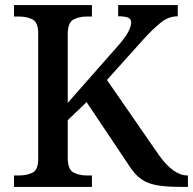

<svg xmlns="http://www.w3.org/2000/svg" viewBox="-20 -734 758 754"><path d="M35 0V-45H56Q86 -45 108 -56Q130 -67 130 -110V-603Q130 -646 108 -657.5Q86 -669 56 -669H35V-714H341V-669H320Q290 -669 268 -657Q246 -645 246 -599V-330L439 -549Q471 -585 483 -607.5Q495 -630 495 -646Q495 -660 482.5 -665Q470 -670 444 -670V-714H678V-670Q642 -670 611 -645Q580 -620 542 -578L400 -420L604 -125Q661 -45 716 -45H718V0H695Q643 0 609.5 -4.5Q576 -9 554 -19.5Q532 -30 515.5 -47Q499 -64 482 -91L320 -333L246 -262V-115Q246 -69 268 -57Q290 -45 320 -45H341V0Z"/></svg>

Font: Noto Serif Hentaigana Medium
Style: Regular
Weight: 500
Designer: Kazuhiro Yamada
Foundry: nipponia
Version: Version 1.000; ttfautohint (v1.8.4.7-5d5b)